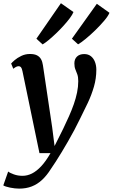

<svg xmlns="http://www.w3.org/2000/svg" viewBox="-58 -892 683 1163"><path d="M78 -461Q74.5 -478.5 69 -484.8Q63.5 -491 55.5 -491Q47.5 -491 40 -487.2Q32.5 -483.5 22.5 -475.5L9.5 -507Q14.5 -513.5 30.5 -527.5Q46.5 -541.5 70.8 -553.2Q95 -565 123.5 -565Q150 -565 166 -556.8Q182 -548.5 190.5 -533.5Q199 -518.5 202 -497Q209 -450 216 -403Q223 -356 230 -309Q237 -262 244 -215Q251 -168 258 -121L272.5 -7.5L325 -112.5Q343.5 -151 360 -188Q376.5 -225 389 -260.8Q401.5 -296.5 408.8 -331.5Q416 -366.5 416 -400.5Q416 -426 410.2 -441.8Q404.5 -457.5 398.5 -472Q392.5 -486.5 392.5 -508Q392.5 -534 408.2 -549.2Q424 -564.5 452 -564.5Q476.5 -564.5 492.8 -551.5Q509 -538.5 517.2 -517Q525.5 -495.5 525.5 -470Q525.5 -417 511 -367Q496.5 -317 474 -269.2Q451.5 -221.5 428 -175Q411.5 -141 392.8 -105.5Q374 -70 354.2 -35.8Q334.5 -1.5 315.5 29.8Q296.5 61 280 86.8Q263.5 112.5 250.5 131Q225.5 171 197 197.5Q168.5 224 134.5 237.2Q100.5 250.5 58.5 250.5Q32.5 250.5 3.2 244.5Q-26 238.5 -38 231L-8.5 147Q1.5 155.5 25.8 164.2Q50 173 78.5 173Q107.5 173 135.5 159Q163.5 145 191.8 114.8Q220 84.5 248 35.5H181ZM200 -623 162.5 -657.5 311 -872.5 387 -819Q381 -803.5 365 -782Q349 -760.5 327.2 -736.5Q305.5 -712.5 281.8 -689.8Q258 -667 236.5 -649.2Q215 -631.5 200 -623ZM415 -623.5 377.5 -657.5 528.5 -869 605 -814.5Q597 -794.5 573.2 -766.5Q549.5 -738.5 519.5 -709.2Q489.5 -680 461.2 -656.8Q433 -633.5 415 -623.5Z"/></svg>

Font: Merriweather 24pt SemiBold
Style: Italic
Weight: 600
Italic angle: -7.8°
Version: Version 2.101